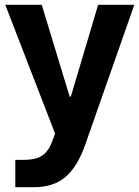

<svg xmlns="http://www.w3.org/2000/svg" viewBox="-20 -553 584 804"><path d="M2.1 -532.8 210.6 6.4 199.8 35.7Q188.4 67 172.7 84.6Q156.9 102.1 133.9 109.3Q110.9 116.4 78.1 116.4H44.1V230.9H123.8Q203.3 230.9 254 188.2Q304.7 145.6 337.8 50.3L542.3 -532.8H390.9L276.6 -148.6H271.7L154.8 -532.8Z"/></svg>

Font: Estedad VF
Style: Regular
Weight: 100
Designer: Amin Abedi
Version: Version 7.3